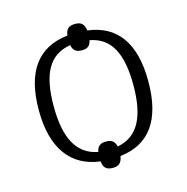

<svg xmlns="http://www.w3.org/2000/svg" viewBox="-96 -672 789 810"><g transform="rotate(-15 299.0 -267.0)"><path d="M300 47C324 47 338 37 343 7C472 -8 538 -98 538 -268C538 -439 468 -526 345 -541C340 -572 327 -581 302 -581C276 -581 262 -572 258 -542C127 -527 60 -438 60 -268C60 -98 133 -8 256 7C259 37 273 47 300 47ZM257 -34C164 -51 125 -133 125 -268C125 -407 163 -484 259 -500C264 -474 278 -466 302 -466C325 -466 338 -474 343 -499C434 -482 473 -407 473 -268C473 -137 437 -52 342 -35C336 -60 323 -68 300 -68C276 -68 262 -60 257 -34Z"/></g></svg>

Font: Noto Serif Light
Style: Regular
Weight: 300
Designer: Monotype Design Team
Foundry: Monotype Imaging Inc.
Version: Version 2.013